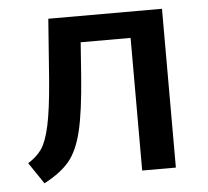

<svg xmlns="http://www.w3.org/2000/svg" viewBox="-44 -575 688 636"><g transform="rotate(-5 300.0 -257.0)"><path d="M517 0H405V-441H239L231 -330Q222 -210 206.5 -146.5Q191 -83 162.5 -49Q134 -15 79 14L31 -57Q60 -75 76.5 -98.5Q93 -122 104.5 -174Q116 -226 124 -325L139 -528H517Z"/></g></svg>

Font: Fira Mono Medium
Style: Regular
Weight: 500
Designer: Carrois Corporate & Edenspiekermann AG
Foundry: Carrois Corporate GbR & Edenspiekermann AG
Version: Version 3.206